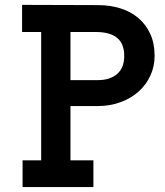

<svg xmlns="http://www.w3.org/2000/svg" viewBox="-20 -761 673 781"><path d="M377 -329.6H266.6V-108.9H359.9V0H71.8V-108.9H147.5V-630.9H69.8V-741.2L378.9 -740.2Q427.7 -740.2 469.7 -727.1Q511.7 -713.9 542.7 -687.7Q573.7 -661.6 591.3 -623Q608.9 -584.5 608.9 -533.7Q608.9 -491.2 592 -454.1Q575.2 -417 544.4 -389.2Q513.7 -361.3 470.9 -345.5Q428.2 -329.6 377 -329.6ZM367.7 -630.9H266.6V-435.1H378.9Q427.2 -435.1 456.3 -460Q485.4 -484.9 485.4 -533.7Q485.4 -556.2 479 -574.2Q472.7 -592.3 458.7 -605Q444.8 -617.7 422.4 -624.3Q399.9 -630.9 367.7 -630.9Z"/></svg>

Font: Twentytwelve Slab
Style: TwentytwelveSlab
Weight: 700
Designer: Domenico Catapano
Version: Version 1.00 2012